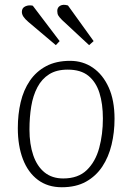

<svg xmlns="http://www.w3.org/2000/svg" viewBox="-20 -774 557 808"><path d="M240 14Q181 14 139.5 -17Q98 -48 76.5 -104Q55 -160 55 -235Q55 -293 67 -344Q79 -395 105.5 -434Q132 -473 174 -495.5Q216 -518 275 -518Q329 -518 371 -489Q413 -460 437.5 -406Q462 -352 462 -274Q462 -217 449.5 -165Q437 -113 410.5 -73Q384 -33 342 -9.5Q300 14 240 14ZM246 -23Q309 -23 345.5 -58.5Q382 -94 397.5 -151.5Q413 -209 413 -275Q413 -337 398.5 -383Q384 -429 352 -455Q320 -481 265 -481Q218 -481 187 -461.5Q156 -442 137.5 -407Q119 -372 111.5 -326.5Q104 -281 104 -229Q104 -167 120 -120.5Q136 -74 167.5 -48.5Q199 -23 246 -23ZM241 -690Q230 -701 225.5 -708.5Q221 -716 221 -728Q221 -743 233.5 -750Q246 -757 266 -751L374 -601L355 -584ZM99 -682Q85 -694 78.5 -704Q72 -714 72 -724Q72 -741 87 -747.5Q102 -754 118 -750L231 -601L215 -584Z"/></svg>

Font: Literata 18pt ExtraLight
Style: Italic
Weight: 250
Italic angle: -2°
Designer: Latin by Veronika Burian and Jose Scaglione. Greek by Irene Vlachou. Cyrillic by Vera Evstafieva
Foundry: TypeTogether
Version: Version 3.103;gftools[0.9.29]